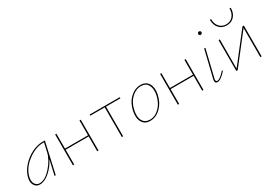

<svg xmlns="http://www.w3.org/2000/svg" viewBox="17 -1426 3101 2196"><g transform="rotate(-30 1568.0 -328.0)"><path d="M383 -407H415L324 0H308L352 -194Q311 -113 245.5 -55.5Q180 2 116 2Q69 2 46 -36Q23 -74 34 -126Q50 -203 108.5 -269Q167 -335 241 -371Q315 -407 383 -407ZM120 -12Q193 -12 271 -99.5Q349 -187 370 -278L396 -393H381Q282 -393 178 -314Q74 -235 51 -126Q41 -78 61 -45Q81 -12 120 -12Z M872 -407H889V0H872V-196H568V0H551V-407H568V-211H872Z M1404 -407V-392H1214V0H1197V-392H1007V-407Z M1573 3Q1502 3 1470.5 -51.5Q1439 -106 1457 -194Q1477 -291 1539.5 -350.5Q1602 -410 1678 -410Q1749 -410 1781 -355.5Q1813 -301 1795 -215Q1775 -120 1713 -58.5Q1651 3 1573 3ZM1577 -11Q1647 -11 1703.5 -69Q1760 -127 1778 -215Q1795 -295 1768 -345.5Q1741 -396 1676 -396Q1608 -396 1550 -340.5Q1492 -285 1474 -194Q1456 -110 1484.5 -60.5Q1513 -11 1577 -11Z M2258 -407H2275V0H2258V-196H1954V0H1937V-407H1954V-211H2258Z M2564 -561Q2554 -561 2548 -567.5Q2542 -574 2542 -583Q2544 -605 2565 -605Q2574 -605 2580 -598.5Q2586 -592 2586 -582Q2585 -574 2578.5 -567.5Q2572 -561 2564 -561ZM2461 3Q2420 3 2433 -52L2519 -407H2535L2449 -51Q2439 -11 2467 -11Q2500 -11 2569 -87L2578 -79Q2506 3 2461 3Z M2877 -505Q2814 -505 2776.5 -547Q2739 -589 2739 -658H2755Q2755 -596 2788.5 -557.5Q2822 -519 2877 -519Q2932 -519 2965.5 -557.5Q2999 -596 2999 -659L3015 -658Q3015 -589 2977 -547Q2939 -505 2877 -505ZM3043 -407V0H3026V-384L2727 0H2709V-407H2726L2725 -22L3025 -407Z"/></g></svg>

Font: EauTest Thin
Style: Italic
Weight: 250
Italic angle: -12°
Designer: Christian Thalmann (Catharsis Fonts)
Version: Version 0.001;PS 000.001;hotconv 1.0.88;makeotf.lib2.5.64775